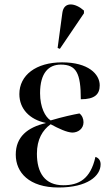

<svg xmlns="http://www.w3.org/2000/svg" viewBox="-20 -823 499 853"><path d="M246 -606 353 -764V-776C315 -810 264 -818 257 -766L236 -610ZM240 10C368 10 427 -41 427 -93C427 -108 420 -121 404 -126C382 -27 330 0 261 0C179 0 144 -56 144 -140C144 -204 169 -245 205 -271C242 -251 277 -235 301 -234C327 -234 351 -251 351 -280C351 -295 345 -310 333 -319C305 -314 259 -304 205 -288C181 -303 158 -346 158 -409C158 -500 197 -536 250 -536C319 -536 339 -498 339 -382C401 -382 423 -404 423 -444C423 -494 372 -546 256 -546C140 -546 66 -489 66 -405C66 -339 112 -292 183 -277V-276C102 -257 50 -215 50 -136C50 -57 109 10 240 10Z"/></svg>

Font: Noto Serif Display SemiCondensed
Style: Regular
Weight: 400
Width: 4
Designer: Monotype Design Team
Foundry: Monotype Imaging Inc.
Version: Version 2.009